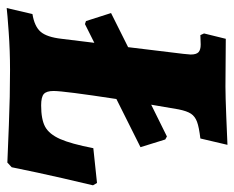

<svg xmlns="http://www.w3.org/2000/svg" viewBox="-83 -607 700 574"><g transform="rotate(90 267.0 -320.0)"><path d="M534 -248Q529 -228 512.5 -156Q496 -84 480 -5L466 8Q441 7 354.5 3.5Q268 0 189 0Q132 0 76 4Q20 8 4 10L22 -67Q59 -73 75 -91.5Q91 -110 96 -154L108 -252L52 -224L43 -227L19 -302L121 -353L141 -518Q143 -536 143 -540Q143 -557 136 -563.5Q129 -570 113 -570L85 -569Q84 -572 82.5 -574.5Q81 -577 80 -580L96 -645L239 -644Q267 -644 329.5 -646.5Q392 -649 413 -650L394 -569Q360 -565 344 -559Q328 -553 320 -541Q312 -529 307 -504L293 -422L388 -469L397 -464L420 -390L276 -318Q252 -161 252 -130Q252 -109 261 -101Q270 -93 295 -93Q337 -93 359 -105Q381 -117 395.5 -149.5Q410 -182 423 -249L527 -260Z"/></g></svg>

Font: Alegreya SC ExtraBold
Style: Italic
Weight: 800
Italic angle: -7°
Designer: Juan Pablo del Peral
Foundry: Huerta Tipografica
Version: Version 2.007; ttfautohint (v1.6)